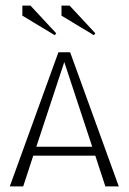

<svg xmlns="http://www.w3.org/2000/svg" viewBox="-20 -667 460 687"><path d="M176 -541 60 -611V-647H89L181 -548ZM316 -541 200 -611V-647H229L321 -548ZM15 0 189 -480H231L405 0H357L321 -110H99L63 0ZM110 -142H310L210 -445Z"/></svg>

Font: Glametrix
Style: Light
Weight: 300
Designer: gluk
Foundry: gluk
Version: Version 0.40